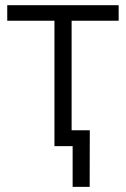

<svg xmlns="http://www.w3.org/2000/svg" viewBox="-20 -561 483 737"><path d="M189 0V-481.4H7.8V-541H435.5V-481.4H254.9V0ZM258.8 156.2V0H216.8V-61H324.7L324.2 156.2Z"/></svg>

Font: Inter 17pt Light
Style: Regular
Weight: 300
Version: Version 4.001;git-66647c0bb